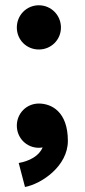

<svg xmlns="http://www.w3.org/2000/svg" viewBox="-20 -561 330 746"><path d="M45.4 -454.1C45.4 -406.2 83 -368.7 130.9 -368.7C178.7 -368.7 216.8 -406.2 216.8 -454.1C216.8 -502 178.7 -540.5 130.9 -540.5C83 -540.5 45.4 -502 45.4 -454.1ZM45.4 -72.8C45.4 -24.9 83 13.2 130.9 13.2C135.7 13.2 140.6 12.7 145.5 11.7C132.3 44.9 94.2 64.9 52.7 72.3L77.1 165.5C141.6 153.3 243.7 84.5 243.7 -13.7C243.7 -127.9 179.2 -158.7 130.9 -158.7C83 -158.7 45.4 -120.6 45.4 -72.8Z"/></svg>

Font: Giphurs ExtraBold
Style: Regular
Weight: 800
Version: Version 1.000